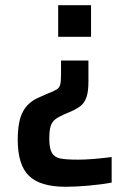

<svg xmlns="http://www.w3.org/2000/svg" viewBox="-20 -530 448 736"><path d="M203 -389V-510H329V-389ZM48 6Q48 -64 67 -100.5Q86 -137 126 -155L162 -171Q188 -181 198 -187.5Q208 -194 211 -206.5Q214 -219 214 -248V-298H319V-218Q319 -180 312 -159Q305 -138 292 -126.5Q279 -115 255 -104L229 -93Q202 -81 190.5 -71.5Q179 -62 174 -46Q169 -30 169 2Q169 39 179 56Q189 73 211 77.5Q233 82 280 82Q330 82 408 72V170Q370 177 320.5 181.5Q271 186 232 186Q134 186 91 144Q48 102 48 6Z"/></svg>

Font: Saira Semi Condensed Medium
Style: Regular
Weight: 500
Width: 4
Designer: Hector Gatti with collaboration of the Omnibus-Type team
Foundry: Omnibus-Type
Version: Version 1.001; ttfautohint (v1.8)